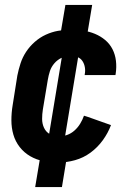

<svg xmlns="http://www.w3.org/2000/svg" viewBox="-20 -648 540 775"><path d="M216 8Q185 8 156 2.5Q127 -3 102 -17.5Q77 -32 59.5 -54.5Q42 -77 34 -104.5Q26 -132 26 -162.5Q26 -193 31 -223L50 -343Q55 -368 63 -392.5Q71 -417 85.5 -439Q100 -461 120.5 -479Q141 -497 165 -508Q189 -519 214 -523.5Q239 -528 264 -528Q290 -528 315 -524.5Q340 -521 363 -511.5Q386 -502 404.5 -486.5Q423 -471 434 -449.5Q445 -428 448 -402.5Q451 -377 447 -351L446 -345H322V-348Q325 -362 322.5 -376.5Q320 -391 312.5 -402Q305 -413 292 -418Q279 -423 264 -423Q247 -423 229.5 -415Q212 -407 199.5 -392.5Q187 -378 181.5 -361Q176 -344 173 -326L153 -206Q150 -187 150 -168Q150 -149 157.5 -132.5Q165 -116 181 -106.5Q197 -97 216 -97Q233 -97 250 -103Q267 -109 280.5 -121Q294 -133 303.5 -148.5Q313 -164 319 -181L335 -176L428 -143Q416 -111 395 -82Q374 -53 345.5 -32Q317 -11 283 -1.5Q249 8 216 8ZM122 107 150 -60 170 -57 238 -468H271L218 -475L244 -628H352L324 -460L303 -463L235 -52H202L255 -45L230 107Z"/></svg>

Font: Iosevka Curly Extrabold
Style: Italic
Weight: 800
Italic angle: -9°
Monospace: yes
Designer: Belleve Invis
Foundry: Belleve Invis
Version: Version 22.1.2; ttfautohint (v1.8.4)